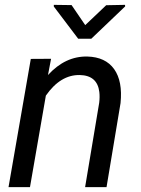

<svg xmlns="http://www.w3.org/2000/svg" viewBox="-20 -771 580 791"><path d="M15.1 0ZM190.4 -528.8 177.7 -461.9Q249 -540 339.8 -538.1Q414.6 -536.1 450.2 -486.3Q485.8 -436.5 476.6 -346.2L418.9 0H330.6L388.7 -347.7Q391.6 -371.6 389.2 -392.1Q380.9 -460.4 308.6 -461.9Q229 -463.4 168.9 -377L103.5 0H15.1L106.9 -528.3ZM331.1 -667.5 417.5 -749.5 495.1 -751 495.6 -744.6 356 -611.3H302.2L201.7 -744.1V-751L274.9 -750Z"/></svg>

Font: Roboto
Style: Italic
Weight: 400
Italic angle: -12°
Designer: Google
Version: Version 2.134; 2016; ttfautohint (v1.6)